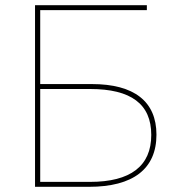

<svg xmlns="http://www.w3.org/2000/svg" viewBox="-20 -720 688 740"><path d="M115 0H323C493 0 583 -69 583 -201C583 -329 497 -396 334 -396H135V-681H546V-700H115ZM327 -19H135V-377H327C485 -377 563 -319 563 -200C563 -80 483 -19 327 -19Z"/></svg>

Font: Chess Sans Thin
Style: Regular
Weight: 100
Designer: Wolf Bōese
Foundry: Wolf Bōese
Version: Version 7.223;Glyphs 3.3 (3306)